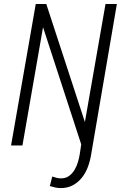

<svg xmlns="http://www.w3.org/2000/svg" viewBox="-20 -731 627 965"><path d="M567.4 -710.9 438.5 43Q433.6 75.2 422.4 106.2Q411.1 137.2 392.1 161.4Q373 185.5 345.9 200.2Q318.8 214.8 282.2 214.4Q268.6 213.9 255.9 210.9Q243.2 208 230.5 204.1L242.7 156.2Q253.4 160.2 264.4 162.8Q275.4 165.5 286.6 165.5Q310.1 165.5 326.7 153.6Q343.3 141.6 354.2 123.5Q365.2 105.5 371.6 84Q377.9 62.5 380.9 43.5L388.2 -5.4L196.3 -594.2L92.8 0H35.6L159.7 -710.9H213.9L213.4 -708.5L406.7 -117.7L510.3 -710.9Z"/></svg>

Font: Roboto Mono Light
Style: Italic
Weight: 300
Designer: Google
Version: Version 2.000985; 2015; ttfautohint (v1.3)